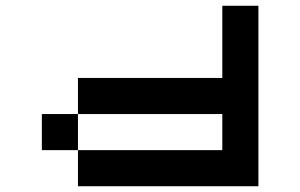

<svg xmlns="http://www.w3.org/2000/svg" viewBox="-20 -770 1040 665"><path d="M750 -375H125V-250H750ZM250 -125V-500H750V-750H875V-125Z"/></svg>

Font: Picon
Style: Regular
Weight: 400
Designer: yne
Foundry: yne
Version: Version 21.02.27; git-deadbeef-release